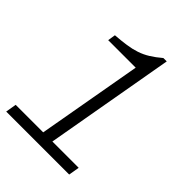

<svg xmlns="http://www.w3.org/2000/svg" viewBox="-215 -789 888 888"><g transform="rotate(45 229.5 -344.5)"><path d="M-14 0 -5 -53H175L266 -567H86L92 -605Q132 -608 163 -612.5Q194 -617 221 -626Q248 -635 273 -650.5Q298 -666 325 -689H347L235 -53H407L398 0Z"/></g></svg>

Font: Archivo SemiBold ExtraLight
Style: Italic
Weight: 250
Italic angle: -10°
Version: Version 2.001